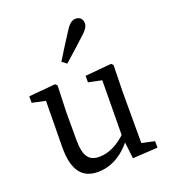

<svg xmlns="http://www.w3.org/2000/svg" viewBox="-140 -859 862 974"><g transform="rotate(-20 291.0 -372.0)"><path d="M223 13C286 13 352 -17 408 -89H423L408 -132C358 -82 306 -57 255 -57C200 -57 174 -88 174 -177V-330L179 -470L169 -480L25 -467V-432L118 -412L97 -431L94 -167C93 -35 143 13 223 13ZM412 8 547 0V-35L478 -50V-330L481 -470L471 -480L329 -467V-432L401 -417L398 -109L412 8ZM238 -576 263 -557C305 -594 345 -630 385 -667C412 -692 417 -707 417 -720C417 -745 399 -757 380 -757C363 -757 346 -747 327 -717C296 -670 267 -623 238 -576Z"/></g></svg>

Font: Source Serif Variable
Style: Regular
Weight: 389
Designer: Frank Grießhammer
Foundry: Adobe Systems Incorporated
Version: Version 3.001;hotconv 1.0.111;makeotfexe 2.5.65597